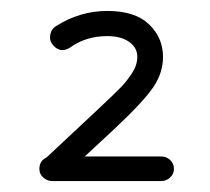

<svg xmlns="http://www.w3.org/2000/svg" viewBox="-20 -561 384 351"><path d="M275 -230H76Q66 -230 59 -236.5Q52 -243 52 -252Q52 -266 63 -272L66 -274L159 -361Q192 -392 202 -402.5Q212 -413 221.5 -427.5Q231 -442 231 -457Q231 -474 216 -484.5Q201 -495 176 -495Q137 -495 108 -474Q89 -462 75 -481Q70 -488 72 -498Q74 -508 82 -513Q126 -541 176 -541Q227 -541 252.5 -516.5Q278 -492 278 -457Q278 -428 260.5 -402Q243 -376 191 -327L135 -275H275Q284 -275 291 -268.5Q298 -262 298 -252Q298 -243 291 -236.5Q284 -230 275 -230Z"/></svg>

Font: Hoogli
Style: Regular
Weight: 400
Designer: Anand Singh Naorem
Foundry: Brand New Type
Version: Version 1.00 b007